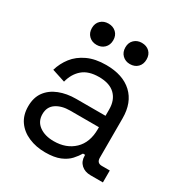

<svg xmlns="http://www.w3.org/2000/svg" viewBox="-165 -801 880 934"><g transform="rotate(30 275.5 -334.5)"><path d="M38 -139Q38 -189 62 -221.5Q86 -254 128 -270.5Q170 -287 222 -287H387V-323Q387 -375 356.5 -405Q326 -435 266 -435Q207 -435 174 -406.5Q141 -378 129 -330L55 -354Q67 -395 93 -428.5Q119 -462 162.5 -482.5Q206 -503 267 -503Q361 -503 413 -454.5Q465 -406 465 -318V-97Q465 -67 493 -67H538V0H469Q436 0 416 -18.5Q396 -37 396 -68V-73H384Q373 -54 354.5 -33.5Q336 -13 304 0.5Q272 14 221 14Q170 14 128 -4Q86 -22 62 -56Q38 -90 38 -139ZM387 -212V-223H225Q178 -223 147.5 -202.5Q117 -182 117 -141Q117 -100 148.5 -77Q180 -54 230 -54Q300 -54 343.5 -95.5Q387 -137 387 -212ZM304 -624Q304 -651 321 -667Q338 -683 363 -683Q390 -683 406.5 -667Q423 -651 423 -624Q423 -597 406.5 -580.5Q390 -564 363 -564Q338 -564 321 -580.5Q304 -597 304 -624ZM116 -624Q116 -651 133 -667Q150 -683 176 -683Q202 -683 219 -667Q236 -651 236 -624Q236 -597 219 -580.5Q202 -564 176 -564Q150 -564 133 -580.5Q116 -597 116 -624Z"/></g></svg>

Font: Space Grotesk Frontify
Style: Regular
Weight: 400
Designer: Florian Karsten
Version: Version 2.000